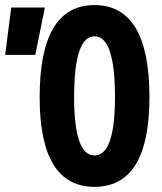

<svg xmlns="http://www.w3.org/2000/svg" viewBox="-29 -723 635 753"><path d="M341.8 9.8Q126.5 9.8 126.5 -341.8Q126.5 -703.1 341.8 -703.1Q557.1 -703.1 557.1 -341.8Q557.1 9.8 341.8 9.8ZM-8.8 -507.8 15.1 -693.4H147L109.4 -507.8ZM341.8 -113.3Q421.9 -113.3 421.9 -341.8Q421.9 -580.6 341.8 -580.6Q261.7 -580.6 261.7 -341.8Q261.7 -113.3 341.8 -113.3Z"/></svg>

Font: Cascadia Code PL
Style: Regular
Weight: 400
Monospace: yes
Designer: Aaron Bell
Foundry: Saja Typeworks
Version: Version 2102.003